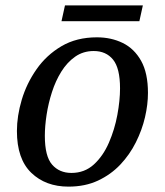

<svg xmlns="http://www.w3.org/2000/svg" viewBox="-20 -685 614 715"><path d="M235 10Q150 10 96.5 -41.5Q43 -93 43 -197Q43 -253 61 -313.5Q79 -374 116 -427Q153 -480 209 -513Q265 -546 341 -546Q394 -546 437 -525Q480 -504 505.5 -458.5Q531 -413 531 -339Q531 -296 520 -248.5Q509 -201 486 -155Q463 -109 428 -72Q393 -35 345 -12.5Q297 10 235 10ZM246 -41Q295 -41 329.5 -72.5Q364 -104 385.5 -153.5Q407 -203 417 -257Q427 -311 427 -356Q427 -431 401 -463Q375 -495 329 -495Q290 -495 260 -474Q230 -453 208.5 -418.5Q187 -384 173.5 -342Q160 -300 153.5 -257.5Q147 -215 147 -179Q147 -103 174 -72Q201 -41 246 -41ZM209 -606 222 -665H512L499 -606Z"/></svg>

Font: NotoSerif-Italic
Style: Regular
Weight: 400
Italic angle: -12°
Designer: Monotype Design Team
Foundry: Monotype Imaging Inc.
Version: Version 2.007; ttfautohint (v1.8) -l 8 -r 50 -G 200 -x 14 -D